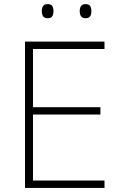

<svg xmlns="http://www.w3.org/2000/svg" viewBox="-20 -1010 591 937"><path d="M490 -93H102V-807H490V-771H141V-487H470V-451H141V-129H490ZM184 -956Q184 -971 190.5 -980.5Q197 -990 212 -990Q229 -990 235 -980.5Q241 -971 241 -956Q241 -940 235 -930.5Q229 -921 212 -921Q197 -921 190.5 -930.5Q184 -940 184 -956ZM369 -956Q369 -971 375.5 -980.5Q382 -990 397 -990Q414 -990 420 -980.5Q426 -971 426 -956Q426 -940 420 -930.5Q414 -921 397 -921Q382 -921 375.5 -930.5Q369 -940 369 -956Z"/></svg>

Font: Noto Sans Kannada UI ExtraLight
Style: Regular
Weight: 200
Designer: Jelle Bosma - Monotype Design Team
Foundry: Monotype Imaging Inc.
Version: Version 2.005; ttfautohint (v1.8.4.7-5d5b)